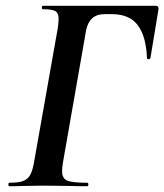

<svg xmlns="http://www.w3.org/2000/svg" viewBox="-20 -645 569 665"><path d="M13 -12Q44 -12 60 -18Q76 -24 84.5 -39Q93 -54 98 -84L180 -547Q183 -567 183 -580Q183 -600 172 -606.5Q161 -613 129 -613Q125 -613 125 -619Q125 -625 129 -625H520Q525 -625 527.5 -621.5Q530 -618 529 -613L501 -444Q500 -440 494.5 -440Q489 -440 489 -444Q486 -520 457 -558Q428 -596 368 -596H342Q289 -596 278 -539L198 -82Q195 -64 195 -52Q195 -27 213 -19.5Q231 -12 282 -12Q286 -12 286 -6Q286 0 282 0Q244 0 222 -1L132 -2L61 -1Q43 0 13 0Q9 0 9 -6Q9 -12 13 -12Z"/></svg>

Font: Cormorant Garamond
Style: Bold Italic
Weight: 700
Italic angle: -10°
Designer: Christian Thalmann (Catharsis Fonts)
Foundry: Catharsis Fonts
Version: Version 4.000